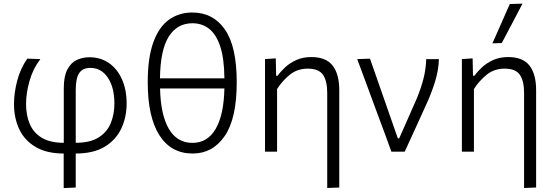

<svg xmlns="http://www.w3.org/2000/svg" viewBox="-20 -812 2970 1028"><path d="M321 195V10Q231 10 171.8 -24.5Q112.5 -59 83.8 -118.8Q55 -178.5 55 -255.5Q55 -314 72 -379.5Q89 -445 126 -498L196 -495.5Q156.5 -444 138 -378.5Q119.5 -313 119.5 -255.5Q119.5 -195.5 139.2 -148.5Q159 -101.5 203.5 -74.5Q248 -47.5 321.5 -47.5V-340Q321.5 -404 340.8 -440.2Q360 -476.5 391.2 -491Q422.5 -505.5 459 -505.5Q518 -505.5 562.8 -474.8Q607.5 -444 632.8 -388Q658 -332 658 -258Q658 -185 629.5 -124Q601 -63 540.8 -26.5Q480.5 10 385.5 10V192ZM385.5 -331.5V-47.5Q463 -47.5 508.2 -76.2Q553.5 -105 573 -152.8Q592.5 -200.5 592.5 -257.5Q592.5 -343.5 557.5 -396Q522.5 -448.5 463 -448.5Q423 -448.5 404.2 -421Q385.5 -393.5 385.5 -331.5Z M1011.5 10Q896 10 833.5 -87.8Q771 -185.5 771 -371.5Q771 -502.5 800.8 -585Q830.5 -667.5 884.2 -706.2Q938 -745 1010 -745Q1120.5 -745 1184 -654.5Q1247.5 -564 1247.5 -371.5Q1247.5 -177.5 1183.2 -83.8Q1119 10 1011.5 10ZM1010.5 -687.5Q928.5 -687.5 883.5 -616Q838.5 -544.5 836.5 -392.5H1181.5Q1180.5 -500.5 1158.5 -565.2Q1136.5 -630 1098.5 -658.8Q1060.5 -687.5 1010.5 -687.5ZM1010.5 -47Q1091 -47 1134.8 -122Q1178.5 -197 1181.5 -338.5H837Q840 -197.5 884 -122.2Q928 -47 1010.5 -47Z M1732 194.5V-315Q1732 -379 1709.2 -411.8Q1686.5 -444.5 1628 -444.5Q1572.5 -444.5 1532.5 -412.5Q1492.5 -380.5 1463.5 -335.5V0H1399V-495.5L1456.5 -499.5L1458.5 -406.5H1466.5Q1482 -428.5 1507 -451.8Q1532 -475 1567 -490.8Q1602 -506.5 1647 -506.5Q1725.5 -506.5 1761 -460.8Q1796.5 -415 1796.5 -329V192Z M2075.5 0Q2058.5 -47 2041 -95Q2023 -142.5 2006.5 -187.5L1974 -275.5Q1954 -329.5 1933.5 -385.5Q1912.5 -441.5 1892.5 -495.5L1961 -498Q1977.5 -451 1997.2 -394.5Q2017 -338 2037.5 -279Q2058 -220 2077 -166L2110 -71.5H2117.5L2210 -281Q2234 -338.5 2247.2 -390.2Q2260.5 -442 2262 -495.5H2330Q2328 -434.5 2309.2 -374.5Q2290.5 -314.5 2265 -258.5Q2235.5 -194 2206 -129Q2176.5 -64 2147 0Z M2786 194.5V-315Q2786 -379 2763.2 -411.8Q2740.5 -444.5 2682 -444.5Q2626.5 -444.5 2586.5 -412.5Q2546.5 -380.5 2517.5 -335.5V0H2453V-495.5L2510.5 -499.5L2512.5 -406.5H2520.5Q2536 -428.5 2561 -451.8Q2586 -475 2621 -490.8Q2656 -506.5 2701 -506.5Q2779.5 -506.5 2815 -460.8Q2850.5 -415 2850.5 -329V192ZM2616.5 -580Q2640 -633 2663.5 -686Q2686.5 -738.5 2709.5 -790.5L2777.5 -792.5Q2749.5 -739 2722 -686.5Q2694.5 -634 2666.5 -581.5Z"/></svg>

Font: Heraclito Light
Style: Regular
Weight: 300
Designer: Kostas Bartsokas (font) & Cristiano Sobral (main changes)
Foundry: Kostas Bartsokas (font) & Cristiano Sobral (main changes)
Version: Version 1.00;July 8, 2020;FontCreator 13.0.0.2655 64-bit